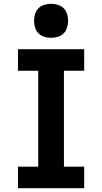

<svg xmlns="http://www.w3.org/2000/svg" viewBox="-20 -995 540 1015"><path d="M75 0V-114H182V-621H75V-735H425V-621H318V-114H425V0ZM250 -795Q232 -795 214 -800.5Q196 -806 183.5 -818.5Q171 -831 165.5 -849Q160 -867 160 -885Q160 -903 165.5 -921Q171 -939 183.5 -951.5Q196 -964 214 -969.5Q232 -975 250 -975Q268 -975 286 -969.5Q304 -964 316.5 -951.5Q329 -939 334.5 -921Q340 -903 340 -885Q340 -867 334.5 -849Q329 -831 316.5 -818.5Q304 -806 286 -800.5Q268 -795 250 -795Z"/></svg>

Font: Iosevka Term Curly Heavy
Style: Regular
Weight: 900
Designer: Belleve Invis
Foundry: Belleve Invis
Version: Version 32.3.0